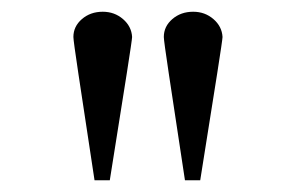

<svg xmlns="http://www.w3.org/2000/svg" viewBox="-20 -755 504 327"><path d="M321 -448H295Q276 -573 267.5 -629.5Q259 -686 259 -692Q259 -710 273.5 -722.5Q288 -735 309 -735Q329 -735 343.5 -722.5Q358 -710 359 -692Q359 -688 350 -630.5Q341 -573 321 -448ZM167 -448H141Q122 -573 113.5 -629.5Q105 -686 105 -692Q105 -710 119.5 -722.5Q134 -735 155 -735Q175 -735 189.5 -722.5Q204 -710 205 -692Q205 -688 196 -630.5Q187 -573 167 -448Z"/></svg>

Font: Bentinck
Style: Regular
Weight: 400
Designer: Jörg Drees
Foundry: Jörg Drees
Version: Version 1.000; ttfautohint (v1.8.4.7-5d5b)